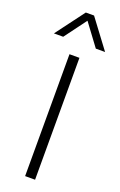

<svg xmlns="http://www.w3.org/2000/svg" viewBox="-214 -1003 658 1051"><g transform="rotate(20 115.0 -477.5)"><path d="M85 0V-710H143V0ZM264 -788H210L115 -916L20 -788H-34L91 -955H139Z"/></g></svg>

Font: Livvic Light
Style: Regular
Weight: 300
Designer: Jacques Le Bailly, Baron von Fonthausen
Version: Version 1.001; ttfautohint (v1.8.2)